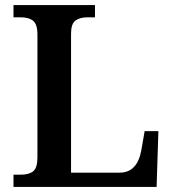

<svg xmlns="http://www.w3.org/2000/svg" viewBox="-20 -734 680 754"><path d="M33 -48H61Q94 -48 110.5 -61.5Q127 -75 127 -116V-598Q127 -639 110 -652.5Q93 -666 61 -666H33V-714H353V-666H324Q293 -666 276 -653Q259 -640 259 -602V-56H450Q519 -56 535 -144L548 -219H602L595 0H33Z"/></svg>

Font: Noto Serif SemiBold
Style: Regular
Weight: 600
Designer: Monotype Design Team
Foundry: Monotype Imaging Inc.
Version: Version 1.001